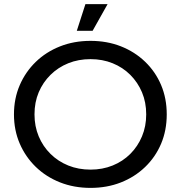

<svg xmlns="http://www.w3.org/2000/svg" viewBox="-20 -907 880 935"><path d="M421 8Q340 8 272 -19Q204 -46 154 -94.5Q104 -143 76 -208Q48 -273 48 -350Q48 -427 76 -492Q104 -557 154 -605.5Q204 -654 272 -681Q340 -708 421 -708Q501 -708 568.5 -681.5Q636 -655 686.5 -606.5Q737 -558 764.5 -493Q792 -428 792 -350Q792 -272 764.5 -207Q737 -142 686.5 -93.5Q636 -45 568.5 -18.5Q501 8 421 8ZM421 -81Q479 -81 528.5 -101Q578 -121 614.5 -157.5Q651 -194 671.5 -243Q692 -292 692 -350Q692 -409 671.5 -457.5Q651 -506 614.5 -542.5Q578 -579 528.5 -599Q479 -619 421 -619Q362 -619 312.5 -599Q263 -579 226 -542.5Q189 -506 168.5 -457.5Q148 -409 148 -350Q148 -292 168.5 -243Q189 -194 226 -157.5Q263 -121 312.5 -101Q362 -81 421 -81ZM354 -757 396 -887H504L431 -757Z"/></svg>

Font: Montserrat Z Med
Style: Regular
Weight: 500
Designer: Julieta Ulanovsky
Foundry: Julieta Ulanovsky
Version: Version 8.000